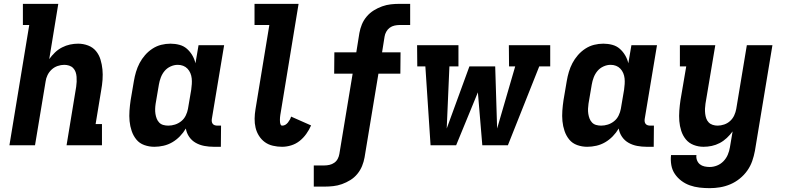

<svg xmlns="http://www.w3.org/2000/svg" viewBox="-20 -755 4090 998"><path d="M29 0 132 -625H99V-735H283L236 -448Q249 -466 265.5 -482Q282 -498 302.5 -508.5Q323 -519 344 -523.5Q365 -528 386 -528Q413 -528 438 -518.5Q463 -509 479 -489.5Q495 -470 502.5 -445Q510 -420 512.5 -394Q515 -368 513 -340.5Q511 -313 506 -286L477 -110H510V0H326L376 -304Q378 -317 378.5 -330Q379 -343 378 -356Q377 -369 373 -380.5Q369 -392 360.5 -401Q352 -410 339.5 -414Q327 -418 314 -418Q297 -418 279.5 -412Q262 -406 248.5 -393.5Q235 -381 227 -364.5Q219 -348 217 -331L162 0Z M782 8Q755 8 730 -1Q705 -10 689 -29.5Q673 -49 664.5 -74Q656 -99 653.5 -125.5Q651 -152 653 -179.5Q655 -207 659 -234L676 -334Q680 -358 687 -381.5Q694 -405 705.5 -427Q717 -449 734 -468.5Q751 -488 772.5 -502Q794 -516 818 -522Q842 -528 866 -528Q890 -528 912.5 -522Q935 -516 951.5 -501.5Q968 -487 979.5 -467.5Q991 -448 996 -426L1012 -520H1145L1081 -136Q1080 -129 1081 -122.5Q1082 -116 1086 -111Q1090 -106 1096.5 -104Q1103 -102 1110 -102H1129L1128 8H1091Q1066 8 1042 3.5Q1018 -1 997.5 -12.5Q977 -24 963.5 -43.5Q950 -63 946 -87Q933 -65 915 -46.5Q897 -28 875.5 -15.5Q854 -3 830 2.5Q806 8 782 8ZM855 -102Q872 -102 889.5 -107.5Q907 -113 922 -125Q937 -137 945.5 -154.5Q954 -172 957 -189L974 -289Q976 -304 977 -318.5Q978 -333 976.5 -347.5Q975 -362 969.5 -375Q964 -388 954.5 -398Q945 -408 932 -413Q919 -418 904 -418Q885 -418 866.5 -409.5Q848 -401 835.5 -386Q823 -371 816 -352.5Q809 -334 806 -316L789 -216Q787 -203 786.5 -189.5Q786 -176 788 -163Q790 -150 794.5 -138.5Q799 -127 807.5 -118Q816 -109 828.5 -105.5Q841 -102 855 -102Z M1446 8Q1422 8 1398.5 2.5Q1375 -3 1357 -16Q1339 -29 1326.5 -48.5Q1314 -68 1308.5 -91Q1303 -114 1303.5 -138.5Q1304 -163 1308 -187L1380 -625H1303V-735H1532L1439 -169Q1438 -163 1437 -157Q1436 -151 1435.5 -144.5Q1435 -138 1435 -132Q1435 -126 1435.5 -120Q1436 -114 1438.5 -108Q1441 -102 1447 -102Q1456 -102 1463.5 -106.5Q1471 -111 1476.5 -118Q1482 -125 1486.5 -133Q1491 -141 1493 -149L1597 -103Q1587 -80 1572 -59Q1557 -38 1537.5 -22.5Q1518 -7 1494 0.5Q1470 8 1446 8Z M1611 215V105H1666Q1679 105 1692.5 102Q1706 99 1717.5 91Q1729 83 1735.5 70.5Q1742 58 1744 45L1813 -372H1717L1718 -483H1832L1848 -583Q1852 -606 1861 -628Q1870 -650 1886 -669Q1902 -688 1923 -701Q1944 -714 1966.5 -722Q1989 -730 2011.5 -732.5Q2034 -735 2057 -735H2112V-625H2057Q2044 -625 2030.5 -622Q2017 -619 2006 -611Q1995 -603 1988 -590.5Q1981 -578 1979 -565L1966 -483H2062L2061 -372H1947L1875 63Q1871 86 1862 108Q1853 130 1837.5 149Q1822 168 1801 181Q1780 194 1757.5 202Q1735 210 1712 212.5Q1689 215 1666 215Z M2218 0 2191 -410H2149L2148 -520H2363V-410H2316L2302 -87L2420 -410H2554L2564 -87L2658 -410H2626L2625 -520H2840V-410H2783L2620 0H2487L2464 -275L2351 0Z M3032 8Q3005 8 2980 -1Q2955 -10 2939 -29.5Q2923 -49 2914.5 -74Q2906 -99 2903.5 -125.5Q2901 -152 2903 -179.5Q2905 -207 2909 -234L2926 -334Q2930 -358 2937 -381.5Q2944 -405 2955.5 -427Q2967 -449 2984 -468.5Q3001 -488 3022.5 -502Q3044 -516 3068 -522Q3092 -528 3116 -528Q3140 -528 3162.5 -522Q3185 -516 3201.5 -501.5Q3218 -487 3229.5 -467.5Q3241 -448 3246 -426L3262 -520H3395L3331 -136Q3330 -129 3331 -122.5Q3332 -116 3336 -111Q3340 -106 3346.5 -104Q3353 -102 3360 -102H3379L3378 8H3341Q3316 8 3292 3.5Q3268 -1 3247.5 -12.5Q3227 -24 3213.5 -43.5Q3200 -63 3196 -87Q3183 -65 3165 -46.5Q3147 -28 3125.5 -15.5Q3104 -3 3080 2.5Q3056 8 3032 8ZM3105 -102Q3122 -102 3139.5 -107.5Q3157 -113 3172 -125Q3187 -137 3195.5 -154.5Q3204 -172 3207 -189L3224 -289Q3226 -304 3227 -318.5Q3228 -333 3226.5 -347.5Q3225 -362 3219.5 -375Q3214 -388 3204.5 -398Q3195 -408 3182 -413Q3169 -418 3154 -418Q3135 -418 3116.5 -409.5Q3098 -401 3085.5 -386Q3073 -371 3066 -352.5Q3059 -334 3056 -316L3039 -216Q3037 -203 3036.5 -189.5Q3036 -176 3038 -163Q3040 -150 3044.5 -138.5Q3049 -127 3057.5 -118Q3066 -109 3078.5 -105.5Q3091 -102 3105 -102Z M3669 223Q3642 223 3616 220Q3590 217 3566 208.5Q3542 200 3522 185Q3502 170 3488 149.5Q3474 129 3469.5 103.5Q3465 78 3468 51H3600Q3598 65 3603 78Q3608 91 3618 99Q3628 107 3641.5 110Q3655 113 3669 113Q3688 113 3707 105.5Q3726 98 3740.5 83Q3755 68 3763 49Q3771 30 3774 11L3788 -72Q3775 -54 3758 -38Q3741 -22 3721 -11.5Q3701 -1 3679.5 3.5Q3658 8 3637 8Q3610 8 3585.5 -1.5Q3561 -11 3545 -30.5Q3529 -50 3521 -75Q3513 -100 3511 -126Q3509 -152 3511 -179.5Q3513 -207 3517 -234L3547 -410H3514V-520H3698L3647 -216Q3645 -203 3644.5 -190Q3644 -177 3645.5 -164Q3647 -151 3651 -139.5Q3655 -128 3663.5 -119Q3672 -110 3684.5 -106Q3697 -102 3710 -102Q3727 -102 3744.5 -108Q3762 -114 3775.5 -126.5Q3789 -139 3796.5 -155.5Q3804 -172 3807 -189L3862 -520H3995L3904 29Q3899 56 3890 82Q3881 108 3864.5 131.5Q3848 155 3825 173.5Q3802 192 3776 203Q3750 214 3723 218.5Q3696 223 3669 223Z"/></svg>

Font: Iosevka Etoile Extrabold
Style: Italic
Weight: 800
Italic angle: -9°
Designer: Belleve Invis
Foundry: Belleve Invis
Version: Version 22.1.2; ttfautohint (v1.8.4)